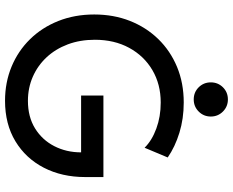

<svg xmlns="http://www.w3.org/2000/svg" viewBox="-104 -846 957 790"><g transform="rotate(90 375.0 -450.5)"><path d="M394 7.8Q318.8 7.8 253.9 -19Q189 -45.9 140.9 -95Q92.8 -144 65.9 -211.4Q39.1 -278.8 39.1 -359.4Q39.1 -439 65.4 -505.9Q91.8 -572.8 140.1 -622.6Q188.5 -672.4 254.9 -700Q321.3 -727.5 401.4 -727.5Q467.8 -727.5 525.6 -709.7Q583.5 -691.9 627.4 -661.6L587.4 -566.4Q557.6 -596.7 508.5 -614.7Q459.5 -632.8 401.4 -632.8Q326.2 -632.8 267.8 -598.4Q209.5 -564 176.3 -502.9Q143.1 -441.9 143.1 -361.8Q143.1 -300.8 162.1 -250.2Q181.2 -199.7 215.3 -163.1Q249.5 -126.5 295.4 -106.4Q341.3 -86.4 394.5 -86.4Q460.4 -86.4 507.8 -115.7Q555.2 -145 580.8 -194.8Q606.4 -244.6 606.4 -305.2H372.6V-397H708V-321.8Q708 -226.6 669.7 -152.1Q631.3 -77.6 560.8 -34.9Q490.2 7.8 394 7.8ZM388.7 -768.6Q358.9 -768.6 338.6 -789.1Q318.4 -809.6 318.4 -838.9Q318.4 -868.2 338.6 -888.7Q358.9 -909.2 388.7 -909.2Q418 -909.2 438.5 -888.7Q459 -868.2 459 -838.9Q459 -809.6 438.5 -789.1Q418 -768.6 388.7 -768.6Z"/></g></svg>

Font: Reddit Sans Medium
Style: Regular
Weight: 500
Designer: Stephen Hutchings
Foundry: Reddit
Version: Version 1.014